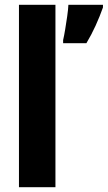

<svg xmlns="http://www.w3.org/2000/svg" viewBox="-20 -780 449 800"><path d="M211 0H59V-760H211ZM409 -749Q396 -712 378.5 -673.5Q361 -635 340 -600H243V-613Q247 -630 251.5 -657Q256 -684 260 -712Q264 -740 265 -760H409Z"/></svg>

Font: Noto Sans Myanmar Condensed ExtraBold
Style: Regular
Weight: 800
Width: 3
Designer: Monotype Design Team
Foundry: Monotype Imaging Inc.
Version: Version 2.107; ttfautohint (v1.8.4.7-5d5b)